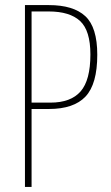

<svg xmlns="http://www.w3.org/2000/svg" viewBox="-20 -734 435 754"><path d="M172 -714Q268 -714 315 -670.5Q362 -627 362 -519Q362 -404 316 -355Q270 -306 172 -306H104V0H78V-714ZM171 -689H104V-331H178Q258 -331 296.5 -375Q335 -419 335 -520Q335 -614 294.5 -651.5Q254 -689 171 -689Z"/></svg>

Font: Noto Sans Lao UI ExtCond Thin
Style: Regular
Weight: 100
Width: 2
Designer: Monotype Design Team
Foundry: Monotype Imaging Inc.
Version: Version 2.000; ttfautohint (v1.8.4.7-5d5b)